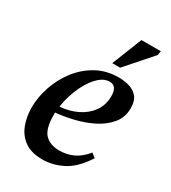

<svg xmlns="http://www.w3.org/2000/svg" viewBox="-171 -765 770 866"><g transform="rotate(30 214.0 -332.0)"><path d="M189 13Q130 13 95.5 -12Q61 -37 45.5 -78Q30 -119 30 -166Q30 -221 49 -276.5Q68 -332 103.5 -378Q139 -424 189.5 -452Q240 -480 304 -480Q328 -480 354.5 -473.5Q381 -467 400 -447Q419 -427 419 -386Q419 -339 391 -305Q363 -271 319.5 -249Q276 -227 226.5 -215Q177 -203 133 -199Q133 -193 133 -186Q133 -114 160 -87Q187 -60 234 -60Q273 -60 306.5 -75.5Q340 -91 369 -127L391 -110Q346 -40 294 -13.5Q242 13 189 13ZM137 -232Q187 -236 227.5 -256Q268 -276 292 -310Q316 -344 316 -390Q316 -443 277 -443Q252 -443 229 -424Q206 -405 187 -374Q168 -343 155 -306Q142 -269 137 -232ZM286 -521H245L307 -677H408L404 -655Z"/></g></svg>

Font: STIX Two Text Medium
Style: Italic
Weight: 500
Italic angle: -12°
Designer: Ross Mills, John Hudson & Paul Hanslow, Tiro Typeworks Ltd; with prior portions MicroPress Inc. and Coen Hoffman, Elsevi
Foundry: Tiro Typeworks Ltd
Version: Version 2.13 b171